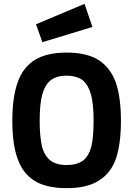

<svg xmlns="http://www.w3.org/2000/svg" viewBox="-20 -965 692 997"><path d="M326 12Q432 12 493 -27Q555 -65 582 -141Q608 -219 608 -337Q608 -460 581 -538Q552 -615 491 -654Q429 -692 326 -692Q223 -692 161 -654Q99 -615 72 -538Q44 -461 44 -337Q44 -214 72 -139Q99 -63 161 -25Q222 12 326 12ZM326 -108Q270 -108 239 -134Q208 -160 197 -209Q186 -261 186 -337Q186 -424 199 -473Q213 -524 243 -548Q273 -572 326 -572Q378 -572 410 -548Q439 -523 453 -473Q466 -424 466 -337Q466 -252 454 -203Q440 -153 411 -131Q379 -108 326 -108ZM167 -839 200 -746 460 -825 419 -945Z"/></svg>

Font: Online Auction - Bold
Style: Bold
Weight: 500
Designer: Mohamed Mostafa, the designer of Online Auction
Foundry: Kief Type Foundry
Version: ""